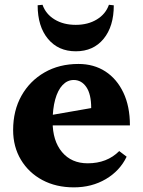

<svg xmlns="http://www.w3.org/2000/svg" viewBox="-20 -784 610 819"><path d="M295.2 15.2Q219 15.2 160.7 -16Q102.4 -47.2 69.2 -102.6Q36 -158 36 -229.2Q36 -312.4 71.6 -375.7Q107.2 -439 170 -475.1Q232.8 -511.2 314.6 -511.2Q380.2 -511.2 429.3 -479.4Q478.4 -447.6 506.3 -388.9Q534.2 -330.2 534.2 -249.2H152V-285.2L369 -323Q369 -382.4 348.3 -412.6Q327.6 -442.8 294.4 -442.8Q267.4 -442.8 246.9 -421.2Q226.4 -399.6 215.4 -359.5Q204.4 -319.4 204.4 -265.2Q204.4 -183.2 244.6 -135.3Q284.8 -87.4 354.2 -87.4Q436.6 -87.4 488.6 -139.6L520.2 -115.6Q491.4 -55.4 431.5 -20.1Q371.6 15.2 295.2 15.2ZM303.4 -565.2Q228.6 -565.2 184.6 -618.3Q140.6 -671.3 140.6 -761.6L161.4 -763.6Q175.2 -724 212.9 -701Q250.6 -678 303 -678Q355.2 -678 393 -701Q430.8 -724 444.6 -763.6L465.4 -761.3Q465.4 -671.2 421.8 -618.2Q378.2 -565.2 303.4 -565.2Z"/></svg>

Font: Platypi Light
Style: Regular
Weight: 300
Designer: David Sargent
Foundry: Bolt Cutter Type
Version: Version 1.200